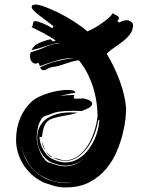

<svg xmlns="http://www.w3.org/2000/svg" viewBox="-20 -814 640 837"><path d="M533 -726Q541 -726 550.5 -720Q560 -714 560 -704Q560 -683 547 -665.5Q534 -648 515.5 -633.5Q497 -619 477.5 -606Q458 -593 445 -580Q478 -526 502 -461.5Q526 -397 530 -338Q530 -330 527.5 -301.5Q525 -273 516 -235Q507 -197 489.5 -155Q472 -113 443 -78Q414 -43 370.5 -20Q327 3 267 3Q238 3 216 -3.5Q194 -10 171 -18L162 -23Q136 -36 115 -56Q94 -76 79.5 -100Q65 -124 57.5 -151Q50 -178 50 -205Q50 -256 68.5 -300Q87 -344 120 -373L133 -383Q152 -394 172 -401.5Q192 -409 211 -413.5Q230 -418 246 -420Q262 -422 273 -422Q295 -422 302 -418Q309 -414 309 -410Q307 -410 285 -405.5Q263 -401 239 -396Q256 -398 273.5 -399Q291 -400 305 -400Q301 -394 301 -391Q301 -387 305 -384H320Q326 -384 333 -384.5Q340 -385 345 -385Q365 -380 373 -374.5Q381 -369 382 -363Q382 -352 367.5 -344Q353 -336 336 -330Q326 -330 316.5 -330.5Q307 -331 298 -331Q281 -331 265.5 -330Q250 -329 235 -327Q218 -324 201.5 -317Q185 -310 181 -310L169 -305Q153 -289 146.5 -262.5Q140 -236 140 -210Q140 -199 144.5 -181Q149 -163 157.5 -146Q166 -129 177 -116.5Q188 -104 201 -104L204 -102Q220 -97 234 -93Q248 -89 263 -89Q288 -89 309 -98.5Q330 -108 349 -125Q310 -92 266 -92Q251 -92 237.5 -95.5Q224 -99 209 -104L202 -107Q176 -120 159 -149.5Q142 -179 142 -212Q142 -240 153 -261.5Q164 -283 183.5 -296.5Q203 -310 229.5 -317Q256 -324 286 -324Q294 -324 302 -323.5Q310 -323 318 -323Q304 -318 287 -314.5Q270 -311 253 -308Q236 -305 221 -301Q206 -297 196 -292L191 -288Q184 -284 179 -275.5Q174 -267 170.5 -256.5Q167 -246 165.5 -235Q164 -224 163 -217H152Q154 -185 170 -158.5Q186 -132 208 -121L213 -119Q239 -106 267 -106Q295 -106 321 -121.5Q347 -137 366.5 -163Q386 -189 398.5 -222Q411 -255 413 -290H408Q403 -257 390.5 -225Q378 -193 359.5 -168.5Q341 -144 317.5 -128.5Q294 -113 266 -113Q234 -113 210 -128L217 -125Q223 -125 237.5 -120Q252 -115 263 -115Q293 -115 317.5 -132Q342 -149 360 -176Q378 -203 389.5 -237Q401 -271 405 -305V-309Q405 -342 399.5 -375.5Q394 -409 383.5 -440.5Q373 -472 358 -500Q343 -528 324 -551Q309 -550 294 -545.5Q279 -541 264.5 -536Q250 -531 236 -527Q222 -523 210 -522Q199 -521 188.5 -514.5Q178 -508 170 -508Q159 -508 155 -521Q191 -538 226.5 -547Q262 -556 303 -561Q263 -561 225 -549.5Q187 -538 154 -526Q152 -530 150.5 -534Q149 -538 147 -541L143 -539Q141 -538 139.5 -537.5Q138 -537 136 -536Q122 -538 116.5 -547.5Q111 -557 111 -568Q111 -572 111.5 -576.5Q112 -581 114 -586Q149 -596 177.5 -609Q206 -622 238 -625L236 -627Q209 -623 178.5 -612.5Q148 -602 117 -595Q127 -617 152 -627.5Q177 -638 200 -643L211 -633L223 -637Q212 -645 197 -654Q182 -663 167 -671Q152 -679 138.5 -685.5Q125 -692 117 -696Q121 -697 122 -701.5Q123 -706 123.5 -710.5Q124 -715 126 -718.5Q128 -722 134 -722Q142 -722 164 -713.5Q186 -705 208 -691L213 -700Q198 -712 181.5 -724Q165 -736 151 -747Q137 -758 127.5 -767.5Q118 -777 118 -784Q118 -794 136 -794Q150 -794 178 -783.5Q206 -773 239 -756.5Q272 -740 304.5 -719Q337 -698 361 -677Q368 -680 383 -687.5Q398 -695 415 -706.5Q432 -718 448 -731Q464 -744 472 -757Q477 -751 487.5 -747Q498 -743 498 -735Q498 -729 491 -722L500 -716Q518 -726 533 -726ZM173 -41Q128 -62 101 -107Q75 -151 71 -197Q73 -169 84 -139Q95 -108 118 -81.5Q141 -55 176.5 -37Q212 -19 263 -16H278Q286 -16 294 -17H275Q252 -17 227.5 -21.5Q203 -26 184 -36ZM209 -129Q201 -129 193 -137Q185 -145 179 -157Q192 -138 209 -129ZM179 -158Q163 -175 163 -200Q164 -191 168 -181Q172 -169 179 -158Z"/></svg>

Font: Finger Paint
Style: Regular
Weight: 400
Designer: Ralph du Carrois
Foundry: Ralph du Carrois
Version: Version 1.002